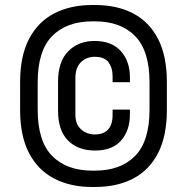

<svg xmlns="http://www.w3.org/2000/svg" viewBox="-20 -732 744 764"><path d="M346 12Q260 12 195.5 -21.5Q131 -55 95.5 -123Q60 -191 60 -295V-405Q60 -509 95.5 -577Q131 -645 195.5 -678.5Q260 -712 346 -712H359Q446 -712 510 -678.5Q574 -645 609 -577Q644 -509 644 -405V-295Q644 -191 609 -123Q574 -55 510 -21.5Q446 12 359 12ZM348 -53H358Q460 -53 517.5 -111.5Q575 -170 575 -295V-405Q575 -530 517.5 -588.5Q460 -647 358 -647H348Q245 -647 187.5 -588.5Q130 -530 130 -405V-295Q130 -170 187.5 -111.5Q245 -53 348 -53ZM358 -133Q290 -133 250.5 -173Q211 -213 211 -291V-407Q211 -487 251.5 -528Q292 -569 356 -569Q425 -569 461 -528.5Q497 -488 497 -424V-405H428V-430Q428 -462 412 -484Q396 -506 357 -506Q324 -506 302 -484.5Q280 -463 280 -422V-276Q280 -237 303 -217Q326 -197 357 -197Q391 -197 409.5 -216Q428 -235 428 -275V-296H497V-277Q497 -213 462 -173Q427 -133 358 -133Z"/></svg>

Font: Space Grotesk Light
Style: Regular
Weight: 400
Version: Version 2.000